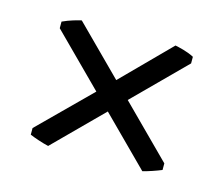

<svg xmlns="http://www.w3.org/2000/svg" viewBox="-57 -498 524 449"><g transform="rotate(15 205.0 -274.0)"><path d="M91 -122 205 -236 319 -122C332 -125 352 -132 364 -137V-153L243 -274L364 -395V-411C347 -420 327 -424 318 -426L205 -312L91 -426C82 -424 63 -419 46 -411V-395L167 -274L45 -153V-137C54 -133 77 -125 91 -122Z"/></g></svg>

Font: Temporarium
Style: Regular
Weight: 400
Version: Version 1.1